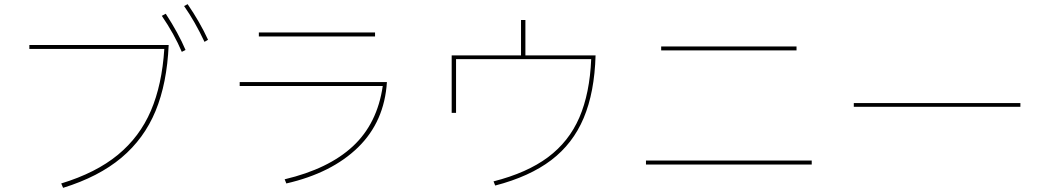

<svg xmlns="http://www.w3.org/2000/svg" viewBox="-20 -884 5020 922"><path d="M881 -864Q940 -778 979 -693L962 -683Q917 -779 864 -855ZM776 -818Q837 -724 871 -644L853 -635Q817 -720 757 -808ZM121 -649V-668H790Q782 -484 727 -351Q672 -218 563 -126.5Q454 -35 283 18L274 -3Q441 -54 546 -140.5Q651 -227 704.5 -352Q758 -477 769 -649Z M1223 -728H1781V-709H1223ZM1131 -490H1838Q1826 -300 1699.5 -176.5Q1573 -53 1355 -3L1347 -23Q1558 -73 1675 -182Q1792 -291 1818 -471H1131Z M2503 -618H2840Q2835 -441 2783 -317.5Q2731 -194 2627 -115Q2523 -36 2358 7L2350 -13Q2511 -54 2611.5 -129Q2712 -204 2762 -319.5Q2812 -435 2819 -600H2170V-342H2149V-618H2482V-788H2503Z M3805 -642H3155V-661H3805ZM3878 -94H3082V-113H3878Z M4880 -371H4080V-389H4880Z"/></svg>

Font: IBM Plex Sans JP Thin
Style: Regular
Weight: 100
Designer: Mike Abbink; Paul van der Laan; Pieter van Rosmalen; Wujin Sim; Yejin Wi; Jinhee Kim; Boomi Park; Yona Kim; Kichan Ma
Foundry: Sandoll Inc.
Version: Version 1.001